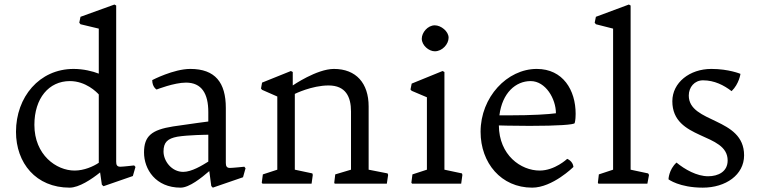

<svg xmlns="http://www.w3.org/2000/svg" viewBox="-20 -819 3375 856"><path d="M51.3 -231.4C51.3 -92.3 140.1 17.6 290.5 17.6C332 17.6 388.2 -19.5 426.3 -50.3L434.1 4.4L441.4 11.2L572.3 -34.2L584 -74.7L578.1 -81.5C578.1 -81.5 528.8 -75.7 516.6 -75.7C501.5 -75.7 498 -84 498 -97.7V-794.4L490.2 -798.8L338.9 -744.1L333.5 -717.8L338.9 -710.9L420.4 -691.4V-490.7C393.1 -501.5 351.6 -511.7 308.1 -511.7C155.3 -511.7 51.3 -386.2 51.3 -231.4ZM133.3 -262.2C133.3 -380.9 197.8 -457.5 291.5 -457.5C362.8 -457.5 411.1 -408.2 420.4 -397.9V-93.3C396.5 -77.1 355 -58.6 312.5 -58.6C231 -58.6 133.3 -128.4 133.3 -262.2Z M622.1 -139.2C622.1 -64.5 673.8 17.6 785.2 17.6C824.2 17.6 878.4 -26.4 913.1 -56.2L921.9 10.3L928.7 17.6L1063.5 -28.8L1074.7 -68.8L1069.3 -75.7C1069.3 -75.7 1017.6 -70.3 1004.9 -70.3C991.2 -70.3 986.8 -78.1 986.8 -92.3V-337.9C986.8 -450.7 939.5 -511.7 828.6 -511.7C753.9 -511.7 658.7 -461.9 658.7 -461.9C658.7 -430.2 678.2 -419.9 678.2 -419.9C678.2 -419.9 756.3 -450.7 809.1 -450.7C879.4 -450.7 908.7 -401.4 908.7 -319.3V-277.3C902.3 -276.4 843.8 -269 752 -255.4C655.3 -240.2 622.1 -211.9 622.1 -139.2ZM709 -143.6C709 -185.1 727.5 -201.2 770.5 -209.5C817.4 -217.3 903.3 -218.3 908.7 -218.3V-98.6C881.3 -81.5 834.5 -52.7 796.9 -52.7C745.1 -52.7 709 -101.1 709 -143.6Z M1147 -4.4 1150.4 0H1369.1L1374.5 -39.1L1372.6 -45.9L1294.4 -62.5V-400.4C1294.4 -400.4 1370.1 -438 1444.8 -438C1521.5 -438 1544.9 -387.2 1544.9 -321.8V-62.5L1474.6 -41.5L1470.2 -4.4L1472.2 0H1704.6L1710.4 -39.1L1708 -45.9L1623.5 -62.5V-344.7C1623.5 -447.8 1567.9 -511.7 1468.8 -511.7C1392.1 -511.7 1285.2 -438 1285.2 -438V-498L1276.9 -502.4L1148.4 -450.7L1143.6 -424.3L1148.4 -418.5L1216.3 -388.7V-62.5L1151.9 -41.5Z M1918.5 -590.3C1951.7 -590.3 1980 -622.1 1980 -650.9C1980 -679.2 1946.3 -706.1 1918.5 -706.1C1886.7 -706.1 1860.4 -673.8 1860.4 -646.5C1860.4 -616.7 1892.1 -590.3 1918.5 -590.3ZM1814 -4.4 1817.4 0H2036.1L2041.5 -39.1L2039.6 -45.9L1961.4 -62.5V-498L1953.1 -502.4L1815.4 -446.3L1810.1 -419.9L1815.4 -414.1L1883.3 -385.3V-62.5L1818.8 -41.5Z M2122.6 -231.4C2122.6 -92.3 2214.4 17.6 2352.5 17.6C2443.4 17.6 2536.6 -74.7 2536.6 -74.7C2534.2 -101.1 2508.8 -110.8 2508.8 -110.8C2508.8 -110.8 2453.6 -58.6 2386.2 -58.6C2301.8 -58.6 2205.1 -127.4 2204.1 -259.8C2204.1 -259.8 2263.7 -257.8 2341.3 -257.8C2468.8 -257.8 2538.6 -263.2 2542 -270C2542 -270 2546.4 -281.7 2546.4 -311.5C2546.4 -417 2490.2 -511.7 2373 -511.7C2241.2 -511.7 2122.6 -386.2 2122.6 -231.4ZM2206.5 -304.7C2219.2 -405.8 2279.8 -457.5 2345.7 -457.5C2412.6 -457.5 2458.5 -378.4 2458.5 -314C2425.8 -309.6 2357.9 -304.7 2244.6 -304.7Z M2645.5 -4.4 2647.9 0H2866.2L2873.5 -39.1L2869.6 -45.9L2791.5 -62.5V-794.4L2783.7 -798.8L2636.7 -744.1L2631.3 -717.8L2636.7 -710.9L2713.4 -691.4V-62.5L2649.9 -41.5Z M2960.4 -19.5C2960.4 -19.5 3008.8 17.6 3113.3 17.6C3215.3 17.6 3297.4 -39.1 3297.4 -126.5C3297.4 -297.4 3050.8 -268.1 3050.8 -393.1C3050.8 -430.2 3076.2 -460.9 3114.3 -460.9C3165 -460.9 3207.5 -439 3241.7 -412.6C3275.4 -445.3 3281.2 -489.7 3281.2 -489.7C3281.2 -489.7 3229.5 -511.7 3151.4 -511.7C3054.7 -511.7 2977.5 -450.7 2977.5 -367.7C2977.5 -191.9 3224.1 -230 3224.1 -103.5C3224.1 -53.7 3182.1 -33.2 3137.2 -33.2C3086.9 -33.2 3033.2 -63.5 2996.1 -94.2C2961.4 -62.5 2960.4 -19.5 2960.4 -19.5Z"/></svg>

Font: Trykker
Style: Regular
Weight: 400
Designer: Magnus Gaarde
Foundry: Magnus Gaarde
Version: Version 1.001